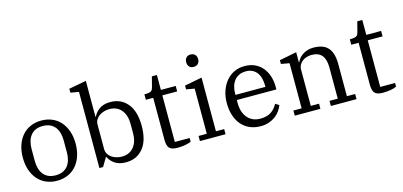

<svg xmlns="http://www.w3.org/2000/svg" viewBox="-67 -1206 3492 1664"><g transform="rotate(-15 1679.0 -374.0)"><path d="M282 -37Q319 -37 346.5 -49.5Q374 -62 391.5 -84.5Q409 -107 417.5 -137.5Q426 -168 426 -204V-312Q426 -348 417.5 -378.5Q409 -409 391.5 -431.5Q374 -454 346.5 -466.5Q319 -479 282 -479Q244 -479 217 -466.5Q190 -454 172.5 -431.5Q155 -409 146.5 -378.5Q138 -348 138 -312V-204Q138 -168 146.5 -137.5Q155 -107 172.5 -84.5Q190 -62 217 -49.5Q244 -37 282 -37ZM282 12Q229 12 185 -7Q141 -26 110 -61.5Q79 -97 62 -146.5Q45 -196 45 -258Q45 -319 62 -369Q79 -419 110 -454.5Q141 -490 185 -509Q229 -528 282 -528Q335 -528 379 -509Q423 -490 454 -454.5Q485 -419 502 -369Q519 -319 519 -258Q519 -196 502 -146.5Q485 -97 454 -61.5Q423 -26 379 -7Q335 12 282 12Z M901 12Q839 12 801 -14Q763 -40 746 -77H742L696 0H663V-683L589 -696V-731L745 -760V-438H749Q766 -475 803 -501.5Q840 -528 901 -528Q997 -528 1054.5 -458.5Q1112 -389 1112 -258Q1112 -127 1054.5 -57.5Q997 12 901 12ZM877 -45Q946 -45 984.5 -91.5Q1023 -138 1023 -216V-300Q1023 -378 984.5 -424.5Q946 -471 877 -471Q853 -471 829 -464Q805 -457 786.5 -444Q768 -431 756.5 -411.5Q745 -392 745 -368V-148Q745 -124 756.5 -104.5Q768 -85 786.5 -72Q805 -59 829 -52Q853 -45 877 -45Z M1364 6Q1311 6 1291 -15.5Q1271 -37 1271 -89V-467H1205V-516H1214Q1235 -516 1247.5 -519Q1260 -522 1267.5 -527.5Q1275 -533 1278.5 -541.5Q1282 -550 1285 -561L1308 -650H1353V-516H1486V-467H1353V-49H1486V-16Q1477 -11 1463.5 -7Q1450 -3 1433.5 0Q1417 3 1399 4.5Q1381 6 1364 6Z M1680 -635Q1654 -635 1640.5 -650.5Q1627 -666 1627 -688V-693Q1627 -715 1640.5 -730.5Q1654 -746 1680 -746Q1706 -746 1720 -730.5Q1734 -715 1734 -693V-688Q1734 -666 1720 -650.5Q1706 -635 1680 -635ZM1565 -46H1639V-451L1565 -464V-498L1721 -528V-46H1795V0H1565Z M2109 12Q2054 12 2010.5 -7.5Q1967 -27 1937 -62Q1907 -97 1891 -147Q1875 -197 1875 -258Q1875 -318 1892.5 -367.5Q1910 -417 1940.5 -453Q1971 -489 2013 -508.5Q2055 -528 2105 -528Q2156 -528 2196 -510Q2236 -492 2263.5 -459.5Q2291 -427 2306 -382Q2321 -337 2321 -284V-261H1966V-235Q1966 -150 2008.5 -101Q2051 -52 2122 -52Q2184 -52 2220.5 -77.5Q2257 -103 2278 -144L2311 -123Q2301 -97 2283.5 -72.5Q2266 -48 2241 -29.5Q2216 -11 2183 0.5Q2150 12 2109 12ZM1966 -307H2235V-317Q2235 -352 2227.5 -382Q2220 -412 2204 -434Q2188 -456 2163.5 -468.5Q2139 -481 2105 -481Q2071 -481 2045 -469Q2019 -457 2001.5 -435Q1984 -413 1975 -383.5Q1966 -354 1966 -319Z M2416 -46H2490V-451L2416 -464V-498L2570 -528V-438H2574Q2580 -453 2592.5 -469Q2605 -485 2623.5 -498Q2642 -511 2667 -519.5Q2692 -528 2722 -528Q2815 -528 2855.5 -479.5Q2896 -431 2896 -334V-46H2970V0H2740V-46H2814V-327Q2814 -471 2693 -471Q2671 -471 2649.5 -465Q2628 -459 2610.5 -446Q2593 -433 2582.5 -414Q2572 -395 2572 -369V-46H2646V0H2416Z M3207 6Q3154 6 3134 -15.5Q3114 -37 3114 -89V-467H3048V-516H3057Q3078 -516 3090.5 -519Q3103 -522 3110.5 -527.5Q3118 -533 3121.5 -541.5Q3125 -550 3128 -561L3151 -650H3196V-516H3329V-467H3196V-49H3329V-16Q3320 -11 3306.5 -7Q3293 -3 3276.5 0Q3260 3 3242 4.5Q3224 6 3207 6Z"/></g></svg>

Font: IBM Plex Serif
Style: Regular
Weight: 400
Designer: Mike Abbink, Paul van der Laan, Pieter van Rosmalen
Foundry: Bold Monday
Version: Version 2.6